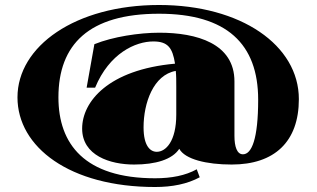

<svg xmlns="http://www.w3.org/2000/svg" viewBox="-20 -644 1268 769"><path d="M601 105C670 105 730 93 780 66L768 34C723 59 667 70 601 70C319 70 214 -67 214 -254C214 -466 336 -589 617 -589C888 -589 1014 -468 1014 -245C1014 -87 988 -26 953 -26C929 -26 919 -57 919 -100V-318C919 -470 768 -513 618 -513C538 -513 432 -497 358 -467L327 -293H361C418 -431 523 -478 594 -478C652 -478 671 -453 681 -389C414 -365 309 -237 309 -129C309 -21 421 15 517 15C603 15 670 -5 698 -48C721 -6 807 15 908 15C1079 15 1177 -76 1177 -247C1177 -463 945 -624 617 -624C282 -624 50 -459 50 -254C50 -55 259 105 601 105ZM608 -36C582 -36 555 -59 555 -134C555 -231 594 -344 684 -360C686 -341 686 -320 686 -296V-185C686 -78 644 -36 608 -36Z"/></svg>

Font: Sprat Black
Style: Regular
Weight: 900
Designer: Ethan Nakache
Foundry: Collletttivo
Version: Version 2.000;Glyphs 3.2 (3217)